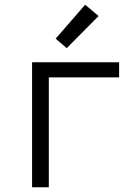

<svg xmlns="http://www.w3.org/2000/svg" viewBox="-20 -794 590 814"><path d="M116 0V-530H485V-466H187V0ZM263 -590 216 -630 341 -774 398 -726Z"/></svg>

Font: Lode Term
Style: Regular
Weight: 400
Monospace: yes
Designer: Belleve Invis
Foundry: Belleve Invis
Version: Version 29.2.0